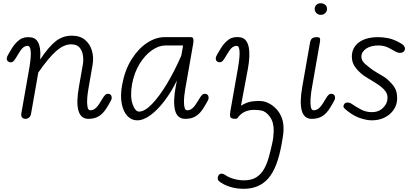

<svg xmlns="http://www.w3.org/2000/svg" viewBox="-20 -728 2532 1176"><path d="M135 0Q124 0 116 -8.2Q108 -16.5 110.5 -32.5L160.5 -316.5Q163.5 -333.5 166 -355.8Q168.5 -378 168.8 -398.8Q169 -419.5 164.5 -433.2Q160 -447 149.5 -447Q132.5 -447 119.2 -434.5Q106 -422 89.5 -393L81 -379Q70.5 -361 62.8 -353.5Q55 -346 45 -346Q35 -346 28.2 -352.5Q21.5 -359 21.5 -371.5Q21.5 -379 31 -395.2Q40.5 -411.5 52.5 -431.5Q74.5 -467 101.8 -486Q129 -505 171.5 -499Q194.5 -495.5 207.5 -477.8Q220.5 -460 224.8 -430.8Q229 -401.5 226 -363.5Q278 -441.5 321.2 -475.5Q364.5 -509.5 420 -509.5Q470 -509.5 500.8 -483.8Q531.5 -458 543.2 -417Q555 -376 547 -330.5L520.5 -178Q516.5 -155.5 514.2 -126Q512 -96.5 515.8 -74.5Q519.5 -52.5 533.5 -52.5Q550.5 -52.5 565.2 -65Q580 -77.5 597 -106.5L605.5 -120.5Q616 -138.5 623.8 -146Q631.5 -153.5 641.5 -153.5Q651.5 -153.5 658 -147Q664.5 -140.5 664.5 -127.5Q664.5 -120 655.2 -104Q646 -88 634 -68Q612.5 -33 586 -16.5Q559.5 0 522 0Q497 0 481.8 -13.5Q466.5 -27 459.8 -52.8Q453 -78.5 454.2 -115.5Q455.5 -152.5 464 -199.5L487.5 -333Q492 -359 488.2 -387.5Q484.5 -416 467.8 -436.2Q451 -456.5 415.5 -456.5Q370.5 -456.5 323 -414.2Q275.5 -372 214.5 -283.5L170.5 -33Q168 -16 158 -8Q148 0 135 0Z M788.5 -211Q776 -136.5 792 -90.5Q808 -44.5 832 -44.5Q866 -44.5 910.2 -90Q954.5 -135.5 1001.5 -213.2Q1048.5 -291 1090.5 -387.5L1101.5 -449.5H993.5Q952.5 -449.5 910.2 -420Q868 -390.5 835 -337Q802 -283.5 788.5 -211ZM728 -208Q744.5 -298.5 785.5 -364Q826.5 -429.5 880.2 -465Q934 -500.5 988.5 -500.5H1149Q1161.5 -500.5 1164 -489.2Q1166.5 -478 1163 -458.5L1114.5 -182Q1111.5 -165.5 1109 -143.5Q1106.5 -121.5 1106.8 -100.8Q1107 -80 1111.5 -66.2Q1116 -52.5 1127 -52.5Q1144 -52.5 1158.8 -65Q1173.5 -77.5 1190.5 -106.5L1199 -120.5Q1209.5 -138.5 1217.2 -146Q1225 -153.5 1235 -153.5Q1245 -153.5 1251.5 -147Q1258 -140.5 1258 -127.5Q1258 -120 1248.8 -104Q1239.5 -88 1227.5 -68Q1206 -33 1179.5 -16.5Q1153 0 1115.5 0Q1065.5 0 1052.2 -52.5Q1039 -105 1056.5 -198.5L1063.5 -235Q1030 -166 988 -110.8Q946 -55.5 902.5 -23.2Q859 9 820 9Q786 9 760.8 -17.2Q735.5 -43.5 725.8 -92.2Q716 -141 728 -208Z M1412.5 -0.5Q1393.5 -3 1390.2 -12.8Q1387 -22.5 1390.5 -44L1438.5 -316.5Q1441.5 -333.5 1444.2 -355.8Q1447 -378 1447.5 -398.8Q1448 -419.5 1444 -433.2Q1440 -447 1429.5 -447Q1412.5 -447 1399.2 -434.8Q1386 -422.5 1369.5 -393.5L1361 -379.5Q1350.5 -361.5 1342.8 -354Q1335 -346.5 1325 -346.5Q1315 -346.5 1308.2 -352.8Q1301.5 -359 1301.5 -372Q1301.5 -379.5 1311 -395.8Q1320.5 -412 1332.5 -432Q1354.5 -467.5 1381.8 -486.5Q1409 -505.5 1451.5 -499.5Q1473 -496 1485.8 -480.2Q1498.5 -464.5 1503.5 -438.8Q1508.5 -413 1507 -379Q1505.5 -345 1498 -305L1456 -80.5Q1491 -102.5 1524.5 -107Q1558 -111.5 1584.5 -108.5Q1604.5 -106.5 1628 -94.5Q1651.5 -82.5 1672.5 -60.5Q1693.5 -38.5 1706 -5.8Q1718.5 27 1716.5 71Q1715.5 92.5 1712 113Q1708.5 133.5 1705 154Q1679 301.5 1623 365Q1567 428.5 1472.5 428.5Q1427.5 428.5 1388 416Q1348.5 403.5 1322.5 382.5Q1314 375.5 1313.5 364.2Q1313 353 1321.5 342.5Q1327 335.5 1337.5 335.8Q1348 336 1358.5 343Q1379.5 358.5 1411.2 367.5Q1443 376.5 1474.5 376.5Q1520.5 376.5 1549.8 358Q1579 339.5 1597 307.8Q1615 276 1626.2 235.5Q1637.5 195 1647 151Q1651.5 132 1653.8 113Q1656 94 1656.5 74.5Q1657.5 21 1633 -12.8Q1608.5 -46.5 1579 -51.5Q1560.5 -54.5 1536.8 -55Q1513 -55.5 1487.8 -47Q1462.5 -38.5 1440 -12.5Q1438 -6 1431.8 -2.5Q1425.5 1 1412.5 -0.5Z M1831 -194 1879 -467Q1881 -479 1885.8 -486.5Q1890.5 -494 1899.2 -497.2Q1908 -500.5 1921 -500.5Q1935.5 -500.5 1939 -493.8Q1942.5 -487 1939.5 -470L1888 -176Q1884.5 -153 1882.2 -124Q1880 -95 1883.8 -73.8Q1887.5 -52.5 1901 -52.5Q1918.5 -52.5 1933.2 -65Q1948 -77.5 1965 -106.5L1973.5 -120.5Q1983.5 -138.5 1991.5 -146Q1999.5 -153.5 2009.5 -153.5Q2019.5 -153.5 2026 -147Q2032.5 -140.5 2032.5 -127.5Q2032.5 -120 2023 -104Q2013.5 -88 2002 -68Q1980.5 -33 1954 -16.5Q1927.5 0 1890 0Q1865.5 0 1850.2 -13Q1835 -26 1828.2 -51Q1821.5 -76 1822.2 -112Q1823 -148 1831 -194ZM1907.5 -673.5Q1907.5 -688 1917.5 -698Q1927.5 -708 1945 -708Q1960.5 -708 1971.8 -698.8Q1983 -689.5 1983 -673.5Q1983 -658.5 1972 -647.8Q1961 -637 1945 -637Q1929 -637 1918.2 -647.8Q1907.5 -658.5 1907.5 -673.5Z M2257.5 9Q2228.5 9 2190.2 -3Q2152 -15 2116.5 -42Q2098 -55.5 2088.5 -65.5Q2079 -75.5 2088 -89.5Q2093.5 -100 2108.5 -100Q2123.5 -100 2138.5 -89Q2155.5 -76.5 2188.2 -58.8Q2221 -41 2257.5 -41Q2299.5 -41 2326.5 -67.8Q2353.5 -94.5 2353.5 -128Q2353.5 -151.5 2342.2 -167.2Q2331 -183 2316.5 -194.5Q2301 -207.5 2275.5 -223.2Q2250 -239 2219.5 -257.5Q2189 -276.5 2162 -308.2Q2135 -340 2135 -380.5Q2135 -435.5 2177.8 -468Q2220.5 -500.5 2298 -500.5Q2326.5 -500.5 2359.2 -493.8Q2392 -487 2431 -465Q2451 -454 2457.5 -441.8Q2464 -429.5 2456.5 -417Q2450 -406.5 2435.5 -404.5Q2421 -402.5 2403 -412Q2390.5 -419 2362.2 -434.2Q2334 -449.5 2298 -449.5Q2251 -449.5 2222.2 -429.8Q2193.5 -410 2193.5 -380.5Q2193.5 -356.5 2216 -336.8Q2238.5 -317 2261.5 -300.5Q2292 -280.5 2319.2 -265.2Q2346.5 -250 2369.5 -225.5Q2388.5 -207.5 2400.5 -185.2Q2412.5 -163 2412.5 -124.5Q2412.5 -88 2392.5 -57.5Q2372.5 -27 2337.5 -9Q2302.5 9 2257.5 9Z"/></svg>

Font: Edu VIC WA NT Hand Pre
Style: Regular
Weight: 400
Designer: Tina and Corey Anderson, Eben Sorkin, Mirko Velimirovic
Foundry: Google for Education
Version: Version 1.000